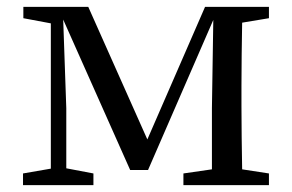

<svg xmlns="http://www.w3.org/2000/svg" viewBox="-20 -539 850 559"><path d="M763 -486V-519H577L409 -133L237 -519H48V-486L128 -471V-48L47 -34V0H252V-34L173 -49V-224L164 -482L359 -44H411L601 -481L597 -224V-46L514 -34V0H763V-34L685 -46C684 -101 683 -177 683 -230V-289C683 -342 684 -418 685 -473Z"/></svg>

Font: Noto Serif CJK JP Medium
Style: Regular
Weight: 500
Designer: Ryoko NISHIZUKA 西塚涼子 (kana & ideographs); Frank Grießhammer (Latin, Greek & Cyrillic); Wenlong ZHANG 张文龙 (bopomofo); San
Foundry: Adobe Systems Incorporated
Version: Version 1.000;PS 1;hotconv 16.6.53;makeotf.lib2.5.65590